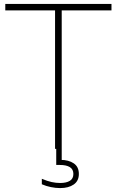

<svg xmlns="http://www.w3.org/2000/svg" viewBox="-20 -760 596 980"><path d="M261 0V-707H7V-740H549V-707H295V0ZM287 200Q264.5 200 239.8 195Q215 190 193.5 180.5V152.5Q221.5 164.5 243.5 169.2Q265.5 174 287 174Q318.5 174 336.5 163Q354.5 152 354.5 128Q354.5 104 336.5 93Q318.5 82 286 82H267V-10H295V71L288.5 56Q330.5 56 356.5 73.8Q382.5 91.5 382.5 128Q382.5 163.5 356.2 181.8Q330 200 287 200Z"/></svg>

Font: Encode Sans Condensed Thin Thin
Style: Regular
Weight: 250
Version: Version 3.002